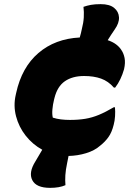

<svg xmlns="http://www.w3.org/2000/svg" viewBox="-20 -797 640 927"><path d="M296 97Q267 110 222 110Q155 110 136 73Q117 36 151 -18Q159 -32 167.5 -46Q176 -60 184 -74Q137 -100 104 -142Q71 -184 57.5 -235.5Q44 -287 56 -339L58 -348Q85 -472 165.5 -541Q246 -610 365 -616Q368 -626 370.5 -636Q373 -646 375 -656Q383 -687 384.5 -713Q386 -739 383 -764Q400 -770 419 -773.5Q438 -777 466 -777Q509 -777 531 -759Q553 -741 554.5 -713.5Q556 -686 534 -655Q525 -642 516.5 -629Q508 -616 500 -603Q524 -595 540 -583Q556 -571 565 -557Q577 -540 581.5 -517Q586 -494 579 -463Q572 -438 561 -415Q550 -392 536 -374H530Q503 -405 468 -417.5Q433 -430 386 -430Q330 -430 293.5 -405Q257 -380 243 -324L241 -316Q235 -292 233 -268.5Q231 -245 235 -229Q254 -223 274.5 -220.5Q295 -218 318 -218Q359 -218 392 -223.5Q425 -229 457.5 -242.5Q490 -256 529 -279H535Q537 -259 535.5 -236Q534 -213 529 -195Q520 -158 503.5 -135Q487 -112 464 -94Q437 -70 396 -57.5Q355 -45 311 -44Q307 -25 304 -9Q297 24 295.5 49Q294 74 296 97Z"/></svg>

Font: Recursive Mn Csl St Blk
Style: Italic
Weight: 900
Italic angle: -15°
Monospace: yes
Version: Version 1.079;hotconv 1.0.112;makeotfexe 2.5.65598; ttfautoh